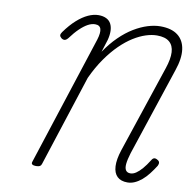

<svg xmlns="http://www.w3.org/2000/svg" viewBox="-114 -1248 1399 1382"><g transform="rotate(10 585.5 -557.0)"><path d="M907 18Q859 18 832.5 -7.5Q806 -33 803.5 -82.5Q801 -132 824 -202L1037 -840Q1061 -911 1058.5 -960Q1056 -1009 1025.5 -1035Q995 -1061 935 -1061Q897 -1061 853.5 -1047Q810 -1033 763.5 -1004Q717 -975 670 -929Q623 -883 578.5 -819.5Q534 -756 496 -674L280 -8Q277 4 267.5 10Q258 16 239 16Q221 16 212 10Q203 4 208 -10L516 -958Q532 -1010 524 -1036.5Q516 -1063 482 -1063Q457 -1063 430 -1048.5Q403 -1034 372.5 -1005Q342 -976 308 -930Q295 -915 283.5 -914Q272 -913 260 -922Q248 -932 247.5 -942Q247 -952 257 -966Q298 -1023 339 -1059.5Q380 -1096 419.5 -1114Q459 -1132 495 -1132Q528 -1132 551.5 -1120.5Q575 -1109 586.5 -1087Q598 -1065 599 -1035Q600 -1005 590 -967L561 -876Q605 -941 654.5 -989.5Q704 -1038 755.5 -1069Q807 -1100 856 -1115Q905 -1130 948 -1130Q1029 -1130 1075 -1094.5Q1121 -1059 1130 -993.5Q1139 -928 1108 -838L894 -193Q879 -144 876 -112.5Q873 -81 883.5 -65.5Q894 -50 917 -50Q937 -50 958 -64Q979 -78 1001.5 -104Q1024 -130 1049 -170Q1057 -184 1067.5 -186.5Q1078 -189 1091 -181Q1105 -174 1107 -163Q1109 -152 1102 -138Q1081 -105 1058.5 -76Q1036 -47 1011 -26Q986 -5 960 6.5Q934 18 907 18Z"/></g></svg>

Font: Playwrite CU Light
Style: Regular
Weight: 300
Designer: Veronika Burian, José Scaglione
Foundry: TypeTogether
Version: Version 1.002